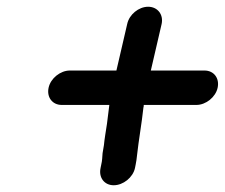

<svg xmlns="http://www.w3.org/2000/svg" viewBox="-20 -580 666 569"><path d="M380 -82 382 -92C384 -101 385 -110 386 -119C391 -165 400 -214 405 -261C406 -264 406 -266 406 -269H562C590 -269 619 -292 625 -320C631 -348 614 -371 586 -371H427L459 -509C465 -537 447 -560 419 -560C391 -560 363 -537 357 -509L325 -371H187C159 -371 130 -348 124 -320C118 -292 135 -269 163 -269H304C302 -252 299 -227 297 -213L292 -181C290 -169 289 -159 288 -150L284 -126C283 -114 283 -104 280 -92L278 -82C272 -54 289 -31 317 -31C345 -31 374 -54 380 -82Z"/></svg>

Font: Electronic
Style: UltBlkIt
Weight: 500
Version: Version 1.011